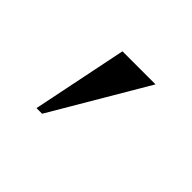

<svg xmlns="http://www.w3.org/2000/svg" viewBox="-62 -186 391 391"><g transform="rotate(45 133.5 10.0)"><path d="M202.1 -92.8 81.1 112.8H64.9L106.9 -92.8Z"/></g></svg>

Font: Halibut
Style: Regular
Weight: 400
Designer: Matteo Maggi
Foundry: Collletttivo
Version: Version 3.080 | FøM Fix